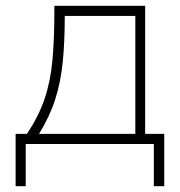

<svg xmlns="http://www.w3.org/2000/svg" viewBox="-20 -498 621 664"><path d="M34 146V-35H73Q114 -96 134.5 -157Q155 -218 161.5 -291Q168 -364 168 -460V-478H482V-35H548V146H512V0H69V146ZM115 -35H448V-443H204Q204 -354 197 -284Q190 -214 171 -154.5Q152 -95 115 -35Z"/></svg>

Font: Zen Kaku Gothic New Light
Style: Regular
Weight: 300
Designer: Yoshimichi Ohira
Foundry: Positype
Version: Version 1.002